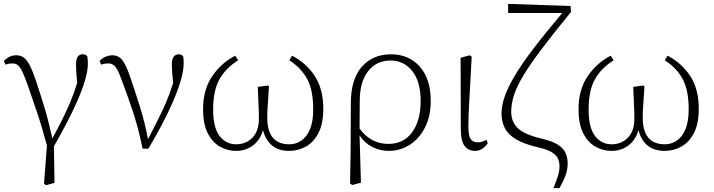

<svg xmlns="http://www.w3.org/2000/svg" viewBox="-20 -765 3679 990"><path d="M207 182 222 -15Q196 -112 170.5 -187Q145 -262 123 -326Q106 -373 94.5 -397Q83 -421 71.5 -429.5Q60 -438 42 -438Q26 -438 8 -432L0 -451Q14 -465 29.5 -472.5Q45 -480 64 -480Q84 -480 100 -470Q116 -460 131.5 -431.5Q147 -403 165 -349Q183 -296 205.5 -223.5Q228 -151 250 -51Q279 -105 301.5 -150Q324 -195 343 -240Q362 -285 378 -338Q374 -377 373 -396.5Q372 -416 372 -432Q372 -461 381 -473Q390 -485 406 -485Q416 -485 421 -482.5Q426 -480 430 -475Q433 -459 433 -438Q433 -401 418.5 -351.5Q404 -302 379 -245Q354 -188 322.5 -128Q291 -68 258 -11L261 178L217 190Z M715 1Q694 -104 663.5 -195Q633 -286 603 -364Q586 -409 572.5 -423.5Q559 -438 538 -438Q527 -438 518 -436Q509 -434 501 -432L494 -451Q506 -465 524.5 -472.5Q543 -480 559 -480Q591 -480 610.5 -455Q630 -430 650 -372Q676 -296 702 -213Q728 -130 743 -47Q771 -102 794 -147Q817 -192 836.5 -237.5Q856 -283 873 -338Q869 -370 867.5 -392.5Q866 -415 866 -432Q866 -460 875.5 -472.5Q885 -485 901 -485Q917 -485 924 -475Q926 -467 926.5 -458Q927 -449 927 -438Q927 -401 912 -350Q897 -299 871.5 -240Q846 -181 813 -119Q780 -57 745 2Z M1197 13Q1152 13 1113 -9.5Q1074 -32 1050.5 -79.5Q1027 -127 1027 -201Q1027 -302 1073.5 -371Q1120 -440 1193 -478L1208 -454Q1144 -414 1111.5 -356Q1079 -298 1079 -200Q1079 -107 1112 -64Q1145 -21 1198 -21Q1248 -21 1281.5 -55Q1315 -89 1315 -154Q1315 -191 1313 -225.5Q1311 -260 1309 -317L1360 -324L1367 -320Q1364 -265 1361 -229Q1358 -193 1358 -159Q1358 -21 1472 -21Q1505 -21 1533 -39.5Q1561 -58 1578 -97.5Q1595 -137 1595 -201Q1595 -299 1564.5 -356.5Q1534 -414 1472 -454L1486 -478Q1559 -440 1603 -373Q1647 -306 1647 -204Q1647 -127 1622 -79Q1597 -31 1557 -9Q1517 13 1471 13Q1365 13 1336 -94Q1322 -44 1285 -15.5Q1248 13 1197 13Z M1835 -249 1834 -102Q1892 -23 1982 -23Q2062 -23 2105.5 -83.5Q2149 -144 2149 -244Q2149 -345 2105.5 -399Q2062 -453 1994 -453Q1922 -453 1879 -399Q1836 -345 1835 -249ZM1785 181 1788 8 1789 -232Q1789 -356 1845.5 -420.5Q1902 -485 1996 -485Q2088 -485 2144.5 -421.5Q2201 -358 2201 -244Q2201 -166 2171.5 -108Q2142 -50 2093 -18.5Q2044 13 1984 13Q1940 13 1900 -7Q1860 -27 1834 -67L1841 177L1796 189Z M2429 13Q2395 13 2375.5 -12.5Q2356 -38 2356 -102L2355 -467L2402 -480L2412 -473Q2408 -394 2405 -337.5Q2402 -281 2399.5 -240.5Q2397 -200 2396 -168.5Q2395 -137 2395 -108Q2396 -62 2408 -46.5Q2420 -31 2443 -31Q2457 -31 2467.5 -35Q2478 -39 2488 -44L2495 -27Q2485 -11 2468.5 1Q2452 13 2429 13Z M2834 205Q2848 170 2856.5 143Q2865 116 2865 93Q2865 72 2857.5 54Q2850 36 2827 21Q2804 6 2755 -5Q2683 -22 2641.5 -46.5Q2600 -71 2583 -104.5Q2566 -138 2566 -180Q2566 -218 2581 -263.5Q2596 -309 2631 -369Q2666 -429 2727 -509.5Q2788 -590 2879 -698H2600V-745L2922 -734L2924 -703Q2833 -592 2773.5 -513Q2714 -434 2679.5 -377Q2645 -320 2630.5 -275.5Q2616 -231 2616 -189Q2616 -136 2650.5 -103.5Q2685 -71 2770 -51Q2827 -38 2856.5 -19Q2886 0 2896.5 24.5Q2907 49 2907 78Q2907 109 2896.5 138Q2886 167 2865 205Z M3133 13Q3088 13 3049 -9.5Q3010 -32 2986.5 -79.5Q2963 -127 2963 -201Q2963 -302 3009.5 -371Q3056 -440 3129 -478L3144 -454Q3080 -414 3047.5 -356Q3015 -298 3015 -200Q3015 -107 3048 -64Q3081 -21 3134 -21Q3184 -21 3217.5 -55Q3251 -89 3251 -154Q3251 -191 3249 -225.5Q3247 -260 3245 -317L3296 -324L3303 -320Q3300 -265 3297 -229Q3294 -193 3294 -159Q3294 -21 3408 -21Q3441 -21 3469 -39.5Q3497 -58 3514 -97.5Q3531 -137 3531 -201Q3531 -299 3500.5 -356.5Q3470 -414 3408 -454L3422 -478Q3495 -440 3539 -373Q3583 -306 3583 -204Q3583 -127 3558 -79Q3533 -31 3493 -9Q3453 13 3407 13Q3301 13 3272 -94Q3258 -44 3221 -15.5Q3184 13 3133 13Z"/></svg>

Font: Source Serif Pro Light
Style: Regular
Weight: 300
Designer: Frank Grießhammer
Foundry: Adobe Systems Incorporated
Version: Version 3.001;hotconv 1.0.111;makeotfexe 2.5.65597